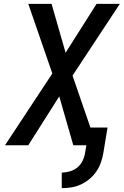

<svg xmlns="http://www.w3.org/2000/svg" viewBox="-20 -755 643 998"><path d="M301 223V142Q321 142 342.5 136Q364 130 381.5 116Q399 102 409 81.5Q419 61 422 41L429 0H361L288 -254L127 0H6L252 -373L127 -735H248L321 -481L482 -735H603L357 -362L450 -92H539L517 41Q513 65 504.5 89.5Q496 114 481 136Q466 158 445 175.5Q424 193 400 204Q376 215 351 219Q326 223 301 223Z"/></svg>

Font: Iosevka Semibold Extended
Style: Italic
Weight: 600
Width: 7
Italic angle: -9°
Monospace: yes
Designer: Belleve Invis
Foundry: Belleve Invis
Version: Version 32.5.0; ttfautohint (v1.8.4)